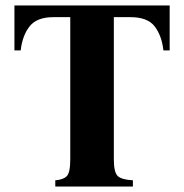

<svg xmlns="http://www.w3.org/2000/svg" viewBox="-20 -685 676 705"><path d="M33 -665H603V-500H580Q574 -554 548 -588Q522 -622 459 -622H398V-100Q398 -51 413 -38Q428 -25 468 -23V0H183V-23Q212 -25 225 -38Q238 -51 238 -100V-622H176Q115 -622 88.5 -588Q62 -554 56 -500H33Z"/></svg>

Font: Bona Nova
Style: Bold
Weight: 700
Designer: Mateusz Machalski
Foundry: Capitalics
Version: Version 4.001; ttfautohint (v1.8.3)